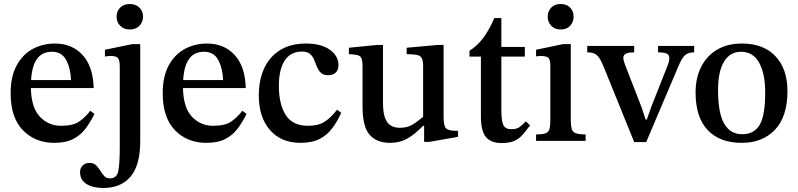

<svg xmlns="http://www.w3.org/2000/svg" viewBox="-20 -702 3979 957"><path d="M251 10Q155 10 94 -53Q33 -116 33 -237Q33 -321 63 -376Q93 -431 143 -458Q193 -485 254 -485Q339 -485 391.5 -428Q444 -371 447 -263H134Q136 -165 179 -120Q222 -75 284 -75Q344 -75 375 -96.5Q406 -118 430 -150L451 -134Q432 -96 408 -63Q384 -30 346.5 -10Q309 10 251 10ZM135 -303H334Q332 -361 310 -402.5Q288 -444 239 -444Q190 -444 164.5 -408.5Q139 -373 135 -303Z M495 235Q443 235 411 215Q379 195 379 156Q379 136 392 123Q405 110 426 110Q447 110 459 122Q471 134 480 149Q489 164 499.5 175.5Q510 187 528 187Q563 187 570 149Q577 111 577 30V-369Q577 -402 568 -412.5Q559 -423 533 -423Q521 -423 512 -421.5Q503 -420 503 -420V-454L639 -482H679V2Q679 121 631 178Q583 235 495 235ZM627 -555Q597 -555 579 -573.5Q561 -592 561 -619Q561 -645 578.5 -663.5Q596 -682 627 -682Q657 -682 675 -664Q693 -646 693 -619Q693 -592 675 -573.5Q657 -555 627 -555Z M1009 10Q913 10 852 -53Q791 -116 791 -237Q791 -321 821 -376Q851 -431 901 -458Q951 -485 1012 -485Q1097 -485 1149.5 -428Q1202 -371 1205 -263H892Q894 -165 937 -120Q980 -75 1042 -75Q1102 -75 1133 -96.5Q1164 -118 1188 -150L1209 -134Q1190 -96 1166 -63Q1142 -30 1104.5 -10Q1067 10 1009 10ZM893 -303H1092Q1090 -361 1068 -402.5Q1046 -444 997 -444Q948 -444 922.5 -408.5Q897 -373 893 -303Z M1660 -155 1681 -140Q1662 -98 1637 -64Q1612 -30 1574 -10Q1536 10 1478 10Q1381 10 1325.5 -54Q1270 -118 1270 -226Q1270 -304 1297 -362Q1324 -420 1376.5 -452.5Q1429 -485 1505 -485Q1581 -485 1624 -454Q1667 -423 1667 -378Q1667 -353 1653 -340Q1639 -327 1616 -327Q1592 -327 1579.5 -339Q1567 -351 1560 -368.5Q1553 -386 1546 -403.5Q1539 -421 1525.5 -433Q1512 -445 1485 -445Q1429 -445 1399.5 -401Q1370 -357 1370 -273Q1370 -183 1404 -129Q1438 -75 1516 -75Q1566 -75 1597 -94.5Q1628 -114 1660 -155Z M1924 10Q1858 10 1822.5 -30Q1787 -70 1787 -171V-371Q1787 -399 1781.5 -411.5Q1776 -424 1761 -427.5Q1746 -431 1719 -432V-464L1860 -478H1889V-189Q1889 -139 1900 -112Q1911 -85 1930 -75Q1949 -65 1973 -65Q2009 -65 2034.5 -80Q2060 -95 2089 -120V-373Q2089 -400 2082 -412.5Q2075 -425 2057.5 -428.5Q2040 -432 2007 -432V-464L2162 -478H2191V-119Q2191 -73 2204 -61.5Q2217 -50 2254 -50H2263V-20L2121 5H2094V-75H2089Q2047 -32 2010 -11Q1973 10 1924 10Z M2601 -97 2622 -77Q2602 -50 2584.5 -30Q2567 -10 2543 0.5Q2519 11 2480 11Q2427 11 2402 -19Q2377 -49 2377 -122V-420H2320V-449Q2357 -472 2386.5 -510Q2416 -548 2444 -612H2479V-468H2596V-420H2479V-153Q2479 -99 2489 -78.5Q2499 -58 2528 -58Q2554 -58 2568.5 -68Q2583 -78 2601 -97Z M2899 0H2652V-32Q2685 -32 2700 -38Q2715 -44 2719 -59.5Q2723 -75 2723 -104V-375Q2723 -408 2711 -415.5Q2699 -423 2677 -423Q2667 -423 2659.5 -422Q2652 -421 2652 -421V-454L2786 -482H2825V-105Q2825 -76 2829.5 -60Q2834 -44 2850 -38Q2866 -32 2899 -32ZM2774 -555Q2745 -555 2727.5 -573.5Q2710 -592 2710 -619Q2710 -645 2727 -663.5Q2744 -682 2774 -682Q2805 -682 2822 -664Q2839 -646 2839 -619Q2839 -592 2822 -573.5Q2805 -555 2774 -555Z M3201 6H3141L2991 -364Q2978 -397 2967 -413Q2956 -429 2942.5 -435Q2929 -441 2907 -441V-473H3141V-441Q3111 -441 3099 -434Q3087 -427 3087 -415Q3087 -405 3090 -395.5Q3093 -386 3097 -375L3178 -167L3198 -106H3204L3226 -169L3309 -379Q3310 -382 3313 -391Q3316 -400 3316 -413Q3316 -430 3301.5 -435.5Q3287 -441 3260 -441V-473H3440V-441Q3410 -441 3394.5 -427Q3379 -413 3362 -373Z M3677 10Q3568 10 3507.5 -53.5Q3447 -117 3447 -241Q3447 -313 3474.5 -368Q3502 -423 3553.5 -454Q3605 -485 3678 -485Q3786 -485 3845.5 -421.5Q3905 -358 3905 -248Q3905 -121 3843 -55.5Q3781 10 3677 10ZM3681 -33Q3738 -33 3766 -79Q3794 -125 3794 -242Q3794 -334 3764 -389Q3734 -444 3673 -444Q3619 -444 3589 -395Q3559 -346 3559 -253Q3559 -138 3590 -85Q3621 -32 3681 -33Z"/></svg>

Font: STIX Two Text Medium
Style: Regular
Weight: 500
Designer: Ross Mills, John Hudson & Paul Hanslow, Tiro Typeworks Ltd; with prior portions MicroPress Inc., and Coen Hoffman.
Foundry: Tiro Typeworks Ltd
Version: Version 2.13 b171